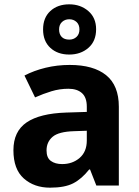

<svg xmlns="http://www.w3.org/2000/svg" viewBox="-20 -857 644 887"><path d="M302 -557Q412 -557 470.5 -509.5Q529 -462 529 -364V0H425L396 -74H392Q357 -30 318 -10Q279 10 211 10Q138 10 90 -32.5Q42 -75 42 -163Q42 -250 103 -291.5Q164 -333 286 -337L381 -340V-364Q381 -407 358.5 -427Q336 -447 296 -447Q256 -447 218 -435.5Q180 -424 142 -407L93 -508Q137 -531 190.5 -544Q244 -557 302 -557ZM323 -251Q251 -249 223 -225Q195 -201 195 -162Q195 -128 215 -113.5Q235 -99 267 -99Q315 -99 348 -127.5Q381 -156 381 -208V-253ZM300 -605Q246 -605 212.5 -636Q179 -667 179 -721Q179 -775 212.5 -806Q246 -837 300 -837Q352 -837 388 -806Q424 -775 424 -722Q424 -667 388.5 -636Q353 -605 300 -605ZM300 -674Q320 -674 333.5 -686.5Q347 -699 347 -721Q347 -743 333.5 -755.5Q320 -768 300 -768Q280 -768 266.5 -755.5Q253 -743 253 -721Q253 -699 265 -686.5Q277 -674 300 -674Z"/></svg>

Font: Noto Sans Adlam Unjoined
Style: Bold
Weight: 700
Version: Version 3.001